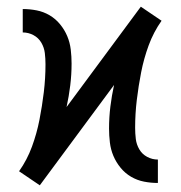

<svg xmlns="http://www.w3.org/2000/svg" viewBox="-20 -547 540 574"><path d="M99 7 68 -14 37 -35Q61 -69 75.5 -108.5Q90 -148 98 -189Q106 -230 111 -271.5Q116 -313 116 -355Q116 -372 114 -388.5Q112 -405 103.5 -419.5Q95 -434 80 -442Q65 -450 48 -450V-520Q69 -520 89.5 -516Q110 -512 128 -501.5Q146 -491 159.5 -474.5Q173 -458 181 -439Q189 -420 191.5 -399Q194 -378 194 -357Q194 -324 190 -291.5Q186 -259 179 -227L401 -527L432 -506L463 -485Q439 -451 424.5 -411.5Q410 -372 402 -331Q394 -290 389 -248.5Q384 -207 384 -165Q384 -148 386 -131.5Q388 -115 396.5 -100.5Q405 -86 420 -78Q435 -70 452 -70V0Q431 0 410.5 -4Q390 -8 372 -18.5Q354 -29 340.5 -45.5Q327 -62 319 -81Q311 -100 308.5 -121Q306 -142 306 -163Q306 -196 310 -228.5Q314 -261 321 -293Z"/></svg>

Font: Iosevka Slab
Style: Regular
Weight: 400
Monospace: yes
Designer: Belleve Invis
Foundry: Belleve Invis
Version: Version 11.2.4; ttfautohint (v1.8.3)